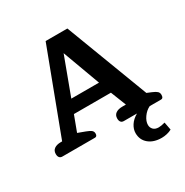

<svg xmlns="http://www.w3.org/2000/svg" viewBox="-206 -856 1183 1231"><g transform="rotate(-30 385.5 -240.0)"><path d="M507 105Q507 76 525 48Q543 20 578 0H481Q467 0 459.5 -9Q452 -18 452 -35Q452 -60 470 -72.5Q488 -85 518 -85H545L500 -199H226L183 -84L237 -64Q264 -54 274 -45Q284 -36 284 -22Q284 0 267 0H26Q12 0 4.5 -9Q-3 -18 -3 -35Q-3 -60 15 -72.5Q33 -85 63 -85H73L303 -695H464L696 -84L730 -70Q754 -60 764 -50.5Q774 -41 774 -26Q774 0 757 0H672Q643 14 622.5 43Q602 72 602 99Q602 119 615.5 133Q629 147 655 147Q674 147 702 139L713 197Q697 206 677 210.5Q657 215 639 215Q579 215 543 185Q507 155 507 105ZM466 -293 364 -570 261 -293Z"/></g></svg>

Font: Maitree
Style: Bold
Weight: 700
Designer: CadsonDemak Team
Foundry: CadsonDemak
Version: Version 1.002